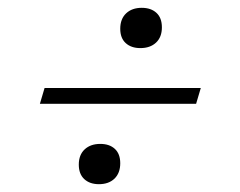

<svg xmlns="http://www.w3.org/2000/svg" viewBox="-20 -492 615 491"><path d="M94 -267H493.5L481.5 -226.5H82ZM342.5 -472Q366 -472 380 -459.2Q394 -446.5 394 -422Q394 -397 379 -383Q364 -369 339 -369Q315.5 -369 301.5 -381.8Q287.5 -394.5 287.5 -418.5Q287.5 -443.5 302.5 -457.8Q317.5 -472 342.5 -472ZM236.5 -124Q260 -124 273.8 -111.2Q287.5 -98.5 287.5 -74.5Q287.5 -49.5 272.8 -35.2Q258 -21 233 -21Q209.5 -21 195.5 -34Q181.5 -47 181.5 -71Q181.5 -96 196.5 -110Q211.5 -124 236.5 -124Z"/></svg>

Font: Newsreader 9pt Light
Style: Italic
Weight: 300
Italic angle: -17°
Designer: Hugues Gentile
Foundry: Production Type
Version: Version 1.003